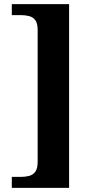

<svg xmlns="http://www.w3.org/2000/svg" viewBox="-20 -780 454 928"><path d="M37 128V75H80Q103 75 121.5 70Q140 65 151 49.5Q162 34 162 3V-635Q162 -667 151 -682Q140 -697 121.5 -702Q103 -707 80 -707H37V-760H314V128Z"/></svg>

Font: Noto Serif Armenian
Style: Bold
Weight: 700
Version: Version 2.007